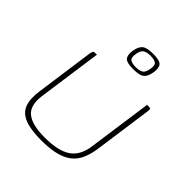

<svg xmlns="http://www.w3.org/2000/svg" viewBox="-163 -666 774 774"><g transform="rotate(45 224.5 -279.0)"><path d="M109 -399 70 -121Q63 -62 94.5 -38Q126 -14 196 -14Q273 -14 310.5 -39.5Q348 -65 356 -122L395 -399Q396 -399 397.5 -399Q399 -399 400 -399Q401 -399 402.5 -399Q404 -399 405 -399Q411 -399 413 -397.5Q415 -396 415.5 -392.5Q416 -389 415 -382L380 -132Q375 -99 364 -73.5Q353 -48 332.5 -31Q312 -14 278.5 -5Q245 4 194 4Q134 4 100 -9.5Q66 -23 54.5 -52.5Q43 -82 50 -131L85 -382Q87 -392 89.5 -395.5Q92 -399 99 -399Q102 -399 104 -399Q106 -399 109 -399ZM253 -461Q216 -461 206 -473Q196 -485 200 -512Q204 -538 217 -550Q230 -562 267 -562Q305 -562 315 -550Q325 -538 321 -512Q317 -485 304 -473Q291 -461 253 -461ZM255 -474Q275 -474 286.5 -480.5Q298 -487 302 -512Q306 -536 295.5 -542.5Q285 -549 265 -549Q246 -549 234 -542.5Q222 -536 218 -512Q214 -487 224.5 -480.5Q235 -474 255 -474Z"/></g></svg>

Font: Genos Thin
Style: Italic
Weight: 100
Italic angle: -8°
Designer: Robert E. Leuschke
Foundry: Robert E. Leuschke
Version: Version 1.010